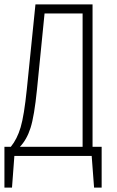

<svg xmlns="http://www.w3.org/2000/svg" viewBox="-20 -704 530 867"><path d="M397.9 -41H439V143.1H404.8L394 0H44.9L34.2 143.1H0V-41H28.8Q57.6 -76.2 73.2 -129.2Q88.9 -182.1 101.1 -300.8L140.1 -684.1H397.9ZM353 -41V-643.1H181.2L147 -299.8Q134.8 -179.2 117.9 -126.5Q101.1 -73.7 69.8 -41Z"/></svg>

Font: Fira Sans Compressed ExtraLight
Style: Regular
Weight: 250
Width: 1
Designer: Carrois Corporate & Edenspiekermann AG
Foundry: Carrois Corporate GbR & Edenspiekermann AG
Version: Version 4.203;PS 004.203;hotconv 1.0.88;makeotf.lib2.5.64775